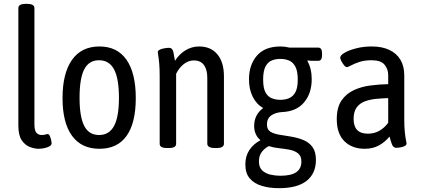

<svg xmlns="http://www.w3.org/2000/svg" viewBox="-20 -772 2211 1004"><path d="M182 6Q162 6 137 -3Q112 -12 94 -38Q76 -64 76 -115V-730Q76 -752 116 -752H120Q160 -752 160 -730V-123Q160 -88 171 -77Q182 -66 197 -66Q211 -66 217.5 -68.5Q224 -71 229 -71Q236 -71 240.5 -61Q245 -51 247.5 -39.5Q250 -28 250 -24Q250 -13 238 -6.5Q226 0 210 3Q194 6 182 6Z M500 6Q406 6 356.5 -62Q307 -130 307 -259Q307 -389 356.5 -459Q406 -529 500 -529Q593 -529 641.5 -459.5Q690 -390 690 -259Q690 -129 642 -61.5Q594 6 500 6ZM498 -66Q551 -66 576.5 -113.5Q602 -161 602 -261Q602 -361 576.5 -409Q551 -457 498 -457Q445 -457 420.5 -409.5Q396 -362 396 -261Q396 -161 420.5 -113.5Q445 -66 498 -66Z M852 2Q815 2 815 -20V-373Q815 -414 812.5 -441Q810 -468 807.5 -482Q805 -496 805 -499Q805 -506 812.5 -510.5Q820 -515 830 -517.5Q840 -520 849.5 -521Q859 -522 863 -522Q882 -522 886.5 -500Q891 -478 895 -454Q917 -489 950 -509Q983 -529 1021 -529Q1083 -529 1117 -487.5Q1151 -446 1151 -373V-20Q1151 -10 1142 -4Q1133 2 1113 2H1103Q1083 2 1073.5 -4Q1064 -10 1064 -20V-365Q1064 -408 1046.5 -432Q1029 -456 993 -456Q965 -456 940.5 -436.5Q916 -417 901 -386V-20Q901 2 863 2Z M1439 212Q1389 212 1349 200Q1309 188 1286 161Q1263 134 1263 88Q1263 44 1284 12.5Q1305 -19 1341 -38V-40Q1326 -52 1317.5 -71Q1309 -90 1309 -113Q1309 -143 1321 -166.5Q1333 -190 1356 -207Q1320 -228 1301 -267Q1282 -306 1282 -357Q1282 -433 1323.5 -481Q1365 -529 1447 -529Q1471 -529 1494 -523H1644Q1664 -523 1664 -494V-482Q1664 -454 1644 -454Q1625 -454 1612.5 -454Q1600 -454 1589 -456L1587 -454Q1610 -413 1610 -358Q1610 -284 1570 -236.5Q1530 -189 1455 -186Q1421 -184 1398.5 -168.5Q1376 -153 1376 -121Q1376 -94 1394.5 -83Q1413 -72 1441.5 -67.5Q1470 -63 1500 -58Q1537 -52 1567 -39.5Q1597 -27 1614.5 -2.5Q1632 22 1632 64Q1632 135 1583.5 173.5Q1535 212 1439 212ZM1446 147Q1502 147 1529 128.5Q1556 110 1556 73Q1556 44 1538.5 30Q1521 16 1494.5 11Q1468 6 1439 3Q1410 0 1386 -8Q1364 3 1349 22.5Q1334 42 1334 72Q1334 104 1352 120Q1370 136 1395.5 141.5Q1421 147 1446 147ZM1446 -250Q1471 -250 1491.5 -258.5Q1512 -267 1524.5 -289.5Q1537 -312 1537 -356Q1537 -400 1524.5 -423.5Q1512 -447 1491.5 -455.5Q1471 -464 1446 -464Q1421 -464 1400.5 -455.5Q1380 -447 1368 -423.5Q1356 -400 1356 -356Q1356 -312 1368 -289.5Q1380 -267 1400.5 -258.5Q1421 -250 1446 -250Z M1887 6Q1821 6 1781 -33.5Q1741 -73 1741 -149Q1741 -210 1765.5 -246Q1790 -282 1830 -300.5Q1870 -319 1917 -325Q1964 -331 2010 -332V-379Q2010 -410 1991 -433.5Q1972 -457 1923 -457Q1886 -457 1859 -448Q1832 -439 1816 -430Q1800 -421 1794 -421Q1787 -421 1779 -431Q1771 -441 1765 -452.5Q1759 -464 1759 -470Q1759 -483 1782.5 -496.5Q1806 -510 1843.5 -519.5Q1881 -529 1924 -529Q1978 -529 2016 -511Q2054 -493 2074 -459.5Q2094 -426 2094 -378V-148Q2094 -107 2097 -80Q2100 -53 2103 -38.5Q2106 -24 2106 -22Q2106 -15 2099.5 -10.5Q2093 -6 2084 -3.5Q2075 -1 2066 0Q2057 1 2052 1Q2036 1 2029 -18.5Q2022 -38 2017 -58Q1992 -28 1960.5 -11Q1929 6 1887 6ZM1904 -73Q1937 -73 1963.5 -88Q1990 -103 2010 -130V-259Q1978 -258 1946.5 -255Q1915 -252 1888 -242Q1861 -232 1845 -210Q1829 -188 1829 -150Q1829 -112 1847.5 -92.5Q1866 -73 1904 -73Z"/></svg>

Font: Asap Condensed VF Beta
Style: Regular
Weight: 400
Designer: Pablo Cosgaya
Foundry: Omnibus-Type
Version: Version 1.008